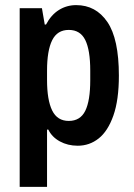

<svg xmlns="http://www.w3.org/2000/svg" viewBox="-20 -558 526 751"><path d="M57 173V-526H144L155 -462H160Q180 -500 210.5 -519Q241 -538 278 -538Q355 -538 400 -472Q445 -406 445 -262Q445 -167 423.5 -106Q402 -45 366 -16.5Q330 12 284 12Q245 12 214 -5Q183 -22 169 -51H164V173ZM249 -85Q294 -85 313.5 -124.5Q333 -164 333 -244V-282Q333 -362 313.5 -401.5Q294 -441 249 -441Q204 -441 184 -400.5Q164 -360 164 -282V-245Q164 -167 184 -126Q204 -85 249 -85Z"/></svg>

Font: Archivo Narrow SemiBold
Style: Regular
Weight: 600
Designer: Hector Gatti
Foundry: Omnibus-Type
Version: Version 3.002